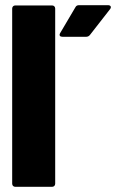

<svg xmlns="http://www.w3.org/2000/svg" viewBox="-20 -721 448 741"><path d="M221 -579H312C318 -579 323 -581 327 -586L405 -686C411 -694 407 -701 397 -701H285C279 -701 274 -699 271 -693L212 -593C207 -584 212 -579 221 -579ZM39 0H181C188 0 193 -5 193 -12V-688C193 -695 188 -700 181 -700H39C32 -700 27 -695 27 -688V-12C27 -5 32 0 39 0Z"/></svg>

Font: Barlow Condensed ExtraBold
Style: Regular
Weight: 800
Width: 3
Designer: Jeremy Tribby
Foundry: Tribby Type
Version: Version 1.422;hotconv 1.0.109;makeotfexe 2.5.65596